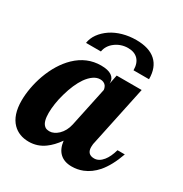

<svg xmlns="http://www.w3.org/2000/svg" viewBox="-179 -828 912 959"><g transform="rotate(30 277.5 -348.5)"><path d="M190.9 -663.6Q219.2 -682.6 255.9 -692.9Q292.5 -703.1 332.5 -703.1Q407.2 -703.1 446 -668Q484.9 -632.8 484.9 -564.9H395.5Q395.5 -605 375 -626.5Q354.5 -647.9 316.9 -647.9Q296.9 -647.9 278.1 -641.6Q259.3 -635.3 244.1 -623.5Q229 -612.3 219.5 -597.2Q210 -582 207.5 -564.9H121.6Q126 -593.8 144 -618.9Q162.1 -644 190.9 -663.6ZM27.8 -29.8Q-13.2 -71.8 -13.2 -154.8Q-13.2 -189.9 -6.1 -229Q1 -268.1 14.6 -306.2Q45.9 -392.1 100.1 -444.8Q162.6 -504.9 244.1 -504.9Q284.7 -504.9 304.9 -491Q325.2 -477.1 325.2 -454.1V-446.8L335.9 -500H480L408.2 -160.2Q403.8 -145.5 403.8 -127.9Q403.8 -85 444.8 -85Q472.2 -85 494.6 -112.8Q513.7 -136.2 525.9 -179.2H567.9Q541 -103 502.9 -58.6Q470.7 -22 430.2 -5.9Q400.4 5.9 367.2 5.9Q324.7 5.9 299.6 -17.3Q274.4 -40.5 269 -85.9Q240.7 -45.9 209.5 -23.4Q169.4 5.9 120.1 5.9Q63 5.9 27.8 -29.8ZM232.9 -113.3Q259.3 -138.7 268.1 -179.2L315.9 -404.8Q315.9 -409.7 313.7 -416.3Q311.5 -422.9 307.6 -428.7Q295.9 -442.9 274.9 -442.9Q254.9 -442.9 236.1 -429.7Q217.3 -416.5 200.7 -393.1Q171.4 -350.6 152.3 -282.2Q143.6 -252 139.2 -222.4Q134.8 -192.9 134.8 -168.9Q134.8 -119.1 153.3 -101.6Q159.7 -94.7 167.5 -92.8Q175.3 -90.8 185.1 -90.8Q196.3 -90.8 208.7 -96.7Q221.2 -102.5 232.9 -113.3Z"/></g></svg>

Font: Pattaya
Style: Regular
Weight: 400
Designer: Pablo Impallari / Thai characters Designed by Thanarat Vachiruckul and Suppakit Chalermlarp
Foundry: Pablo Impallari
Version: Version 2.000